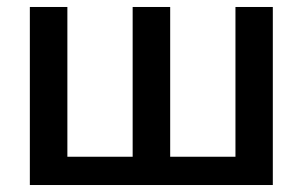

<svg xmlns="http://www.w3.org/2000/svg" viewBox="-20 -530 868 550"><path d="M761.5 -510V0H65.5V-510H173V-81H360V-510H467.5V-81H654.5V-510Z"/></svg>

Font: Lato SemiBold
Style: Regular
Weight: 600
Designer: Lukasz Dziedzic with Adam Twardoch and Botio Nikoltchev
Foundry: tyPoland Lukasz Dziedzic
Version: Version 2.015; 2015-08-06; http://www.latofonts.com/